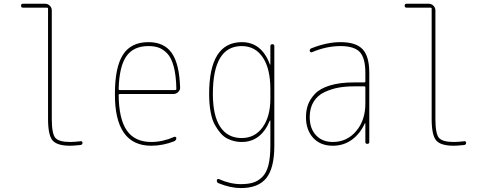

<svg xmlns="http://www.w3.org/2000/svg" viewBox="-20 -750 2540 1001"><path d="M99.6 -710Q89.8 -710 89.8 -720.2Q89.8 -730.5 99.6 -730.5H214.8Q229.5 -730.5 239.7 -720.2Q250 -710 250 -695.3V-129.9Q250 -52.7 268.6 -31.2Q287.1 -9.8 345.7 -9.8Q367.2 -9.8 401.4 -13.7Q405.3 -14.6 407.7 -11.7Q410.2 -8.8 410.2 -4.9Q410.2 3.9 400.4 5.9Q364.3 9.8 345.7 9.8Q277.3 9.8 253.9 -18.1Q230.5 -45.9 230.5 -129.9V-705.1Q230.5 -710 224.6 -710Z M753.9 -509.8Q675.8 -509.8 638.7 -456.5Q601.6 -403.3 598.6 -286.1Q598.6 -280.3 604.5 -280.3H892.6Q898.4 -280.3 899.4 -285.2Q898.4 -356.4 885.7 -403.3Q873 -450.2 851.1 -472.2Q829.1 -494.1 806.6 -502Q784.2 -509.8 753.9 -509.8ZM768.6 9.8Q578.1 9.8 579.1 -259.8Q579.1 -399.4 621.1 -464.8Q663.1 -530.3 753.9 -530.3Q835.9 -530.3 875.5 -473.6Q915 -417 918.9 -294.9Q919.9 -281.2 909.2 -270.5Q898.4 -259.8 883.8 -259.8H604.5Q599.6 -259.8 598.6 -255.9Q599.6 -129.9 641.1 -69.8Q682.6 -9.8 768.6 -9.8Q828.1 -9.8 887.7 -36.1Q891.6 -38.1 895.5 -36.1Q899.4 -34.2 899.4 -30.3Q899.4 -19.5 888.7 -13.7Q829.1 9.8 768.6 9.8Z M1240.2 -509.8Q1089.8 -509.8 1089.8 -259.8Q1089.8 -146.5 1128.4 -88.4Q1167 -30.3 1240.2 -30.3Q1308.6 -30.3 1349.1 -86.4Q1389.6 -142.6 1389.6 -235.4V-285.2Q1389.6 -391.6 1350.1 -450.7Q1310.5 -509.8 1240.2 -509.8ZM1240.2 -9.8Q1222.7 -9.8 1205.6 -13.2Q1188.5 -16.6 1168.5 -25.9Q1148.4 -35.2 1131.8 -53.7Q1115.2 -72.3 1100.6 -98.1Q1085.9 -124 1078.1 -166Q1070.3 -208 1070.3 -259.8Q1070.3 -529.3 1240.2 -530.3Q1343.8 -530.3 1386.7 -415Q1386.7 -413.1 1388.7 -413.1Q1389.6 -413.1 1389.6 -414.1V-509.8Q1389.6 -519.5 1399.9 -519.5Q1410.2 -519.5 1410.2 -509.8V9.8Q1410.2 126 1368.7 178.2Q1327.1 230.5 1235.4 230.5Q1181.6 230.5 1119.1 205.1Q1110.4 202.1 1110.4 190.4Q1110.4 186.5 1113.8 184.1Q1117.2 181.6 1121.1 183.6Q1179.7 210 1235.4 210Q1273.4 210 1299.3 202.1Q1325.2 194.3 1347.2 172.9Q1369.1 151.4 1379.4 111.3Q1389.6 71.3 1389.6 9.8V-121.1Q1389.6 -122.1 1388.7 -122.1Q1386.7 -122.1 1386.7 -121.1Q1340.8 -9.8 1240.2 -9.8Z M1884.8 -210V-294.9Q1884.8 -299.8 1879.9 -299.8H1825.2Q1781.2 -299.8 1744.1 -293Q1707 -286.1 1671.4 -269.5Q1635.7 -252.9 1615.2 -219.7Q1594.7 -186.5 1594.7 -139.6Q1594.7 -80.1 1627.4 -44.9Q1660.2 -9.8 1714.8 -9.8Q1789.1 -9.8 1836.9 -66.4Q1884.8 -123 1884.8 -210ZM1879.9 -320.3Q1884.8 -320.3 1884.8 -325.2V-370.1Q1884.8 -447.3 1856 -478.5Q1827.1 -509.8 1754.9 -509.8Q1681.6 -509.8 1605.5 -477.5Q1601.6 -476.6 1598.1 -479Q1594.7 -481.4 1594.7 -485.4Q1594.7 -496.1 1605.5 -499Q1685.5 -530.3 1754.9 -530.3Q1835.9 -530.3 1870.6 -493.2Q1905.3 -456.1 1905.3 -370.1V-9.8Q1905.3 0 1895 0Q1884.8 0 1884.8 -9.8V-106.4Q1884.8 -107.4 1883.8 -107.4Q1881.8 -107.4 1881.8 -106.4Q1857.4 -52.7 1814.5 -21.5Q1771.5 9.8 1714.8 9.8Q1650.4 9.8 1612.8 -31.2Q1575.2 -72.3 1575.2 -139.6Q1575.2 -173.8 1585.4 -203.1Q1595.7 -232.4 1621.6 -260.3Q1647.5 -288.1 1699.2 -304.2Q1751 -320.3 1825.2 -320.3Z M2099.6 -710Q2089.8 -710 2089.8 -720.2Q2089.8 -730.5 2099.6 -730.5H2214.8Q2229.5 -730.5 2239.7 -720.2Q2250 -710 2250 -695.3V-129.9Q2250 -52.7 2268.6 -31.2Q2287.1 -9.8 2345.7 -9.8Q2367.2 -9.8 2401.4 -13.7Q2405.3 -14.6 2407.7 -11.7Q2410.2 -8.8 2410.2 -4.9Q2410.2 3.9 2400.4 5.9Q2364.3 9.8 2345.7 9.8Q2277.3 9.8 2253.9 -18.1Q2230.5 -45.9 2230.5 -129.9V-705.1Q2230.5 -710 2224.6 -710Z"/></svg>

Font: Rounded Mgen+ 1m thin
Style: Regular
Weight: 100
Designer: [Source Han Sans]
Ryoko NISHIZUKA  (kana & ideographs); Paul D. Hunt (Latin, Greek & Cyrillic); Wenlong ZHANG  (bopomofo
Version: Version 1.059.20150602